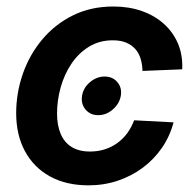

<svg xmlns="http://www.w3.org/2000/svg" viewBox="-20 -553 592 585"><path d="M279.3 -202.1Q254.9 -202.1 240.5 -219.5Q226.1 -236.8 230 -261.2Q233.9 -285.6 254.2 -302.7Q274.4 -319.8 298.8 -319.8Q323.2 -319.8 337.6 -302.7Q352.1 -285.6 348.1 -261.2Q343.8 -236.8 323.7 -219.5Q303.7 -202.1 279.3 -202.1ZM249.5 11.7Q181.6 11.7 132.1 -15.6Q82.5 -43 55.9 -92.5Q29.3 -142.1 29.3 -208Q29.3 -270 49.6 -328.1Q69.8 -386.2 108.6 -432.6Q147.5 -479 202.1 -506.1Q256.8 -533.2 325.7 -533.2Q373 -533.2 412.4 -519.3Q451.7 -505.4 479.7 -480Q507.8 -454.6 522.5 -419.7Q537.1 -384.8 535.2 -341.8L414.1 -336.9Q413.6 -357.4 408.4 -374.3Q403.3 -391.1 392.3 -403.6Q381.3 -416 364.5 -423.1Q347.7 -430.2 323.7 -430.2Q282.7 -430.2 251 -410.6Q219.2 -391.1 197.5 -358.6Q175.8 -326.2 164.8 -286.6Q153.8 -247.1 153.8 -207Q153.8 -171.4 164.8 -145.3Q175.8 -119.1 198.2 -105.2Q220.7 -91.3 253.9 -91.3Q278.3 -91.3 299.6 -98.1Q320.8 -105 338.1 -117.7Q355.5 -130.4 368.2 -147.9Q380.9 -165.5 388.7 -186.5L508.8 -180.2Q497.6 -137.7 473.4 -102.5Q449.2 -67.4 415 -42Q380.9 -16.6 338.9 -2.4Q296.9 11.7 249.5 11.7Z"/></svg>

Font: Inter 28pt SemiBold
Style: Italic
Weight: 600
Italic angle: -9.3988°
Designer: Rasmus Andersson
Foundry: rsms
Version: Version 4.001;git-66647c0bb